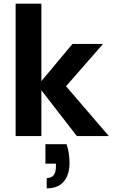

<svg xmlns="http://www.w3.org/2000/svg" viewBox="-20 -740 625 1044"><path d="M398 0 185 -275 374 -501H540L291 -216V-327L572 0ZM65 0V-720H205V0ZM234 284V228Q260 228 272 212.5Q284 197 284 165V150H227V44H342Q351 71 354.5 97Q358 123 358 146Q358 210 327 247Q296 284 234 284Z"/></svg>

Font: DM Sans 18pt ExtraBold
Style: Regular
Weight: 800
Designer: Colophon Foundry, Jonny Pinhorn
Foundry: Colophon Foundry
Version: Version 4.004;gftools[0.9.30]